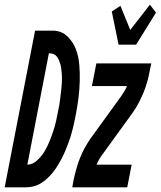

<svg xmlns="http://www.w3.org/2000/svg" viewBox="-70 -801 687 821"><path d="M-50 0 80 -670H158Q194 -669 218.5 -645Q243 -621 254.5 -590.5Q266 -560 269 -525Q272 -490 271 -454Q270 -418 265.5 -382Q261 -346 254 -310Q251 -294 247.5 -278Q244 -262 240 -246Q236 -230 231 -214.5Q226 -199 220 -183Q214 -167 207 -151Q200 -135 192 -120Q184 -105 175 -90.5Q166 -76 155.5 -63Q145 -50 131.5 -37.5Q118 -25 102.5 -16Q87 -7 71 -3.5Q55 0 39 0ZM47 -97Q69 -97 88.5 -115Q108 -133 120 -153Q132 -173 141 -195Q150 -217 157.5 -239.5Q165 -262 170 -284.5Q175 -307 179 -329Q181 -339 183 -349Q185 -359 186 -369Q187 -379 188.5 -389Q190 -399 191 -409Q192 -419 193 -429Q194 -439 194.5 -448.5Q195 -458 195 -468Q195 -478 194 -487.5Q193 -497 192 -506.5Q191 -516 188.5 -525Q186 -534 182.5 -542.5Q179 -551 173.5 -558.5Q168 -566 159.5 -569.5Q151 -573 141 -573H139ZM437 -610 408 -752 445 -776 487 -673 571 -781 597 -747 512 -610ZM239 0 245 -33Q250 -56 256.5 -79Q263 -102 271.5 -124Q280 -146 292 -168Q304 -190 318 -210L447 -388Q454 -398 461 -409.5Q468 -421 473 -433H323L342 -530H577L570 -497Q566 -474 559.5 -451Q553 -428 544 -406Q535 -384 523.5 -362Q512 -340 498 -320L369 -142Q361 -132 354.5 -120.5Q348 -109 343 -97H493L474 0Z"/></svg>

Font: Lode
Style: Bold Italic
Weight: 700
Italic angle: -11°
Monospace: yes
Designer: Belleve Invis
Foundry: Belleve Invis
Version: Version 29.2.0; ttfautohint (v1.8.3)